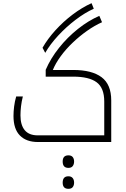

<svg xmlns="http://www.w3.org/2000/svg" viewBox="-20 -895 795 1210"><path d="M219 0Q146 0 105.5 -41Q65 -82 65 -164Q65 -192 69 -224Q73 -256 82 -287H124Q116 -255 112.5 -225Q109 -195 109 -168Q109 -107 136 -74.5Q163 -42 218 -42H637V-255Q637 -341 589 -376.5Q541 -412 442 -412H268V-455Q299 -527 352 -593.5Q405 -660 471 -712.5Q537 -765 606 -795L623 -755Q576 -734 528.5 -700.5Q481 -667 438 -626Q395 -585 362.5 -540.5Q330 -496 313 -454H442Q559 -454 620 -408.5Q681 -363 681 -262V0ZM248 -594Q280 -650 329.5 -704.5Q379 -759 438 -803.5Q497 -848 557 -875L571 -840Q515 -815 456 -770Q397 -725 346.5 -670.5Q296 -616 265 -562ZM411 163Q375 163 375 123Q375 84 411 84Q430 84 438.5 95Q447 106 447 123Q447 140 438.5 151.5Q430 163 411 163ZM411 295Q375 295 375 256Q375 216 411 216Q429 216 438 227Q447 238 447 256Q447 273 438.5 284Q430 295 411 295Z"/></svg>

Font: Noto Kufi Arabic ExtraLight
Style: Regular
Weight: 200
Designer: Monotype Design Team, David Williams, Khaled Hosny
Foundry: Google LLC
Version: Version 2.109; ttfautohint (v1.8.4.7-5d5b)